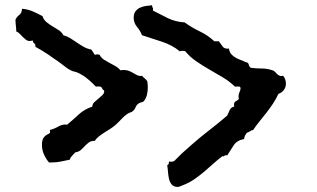

<svg xmlns="http://www.w3.org/2000/svg" viewBox="-20 -615 1228 744"><path d="M1087.9 -291Q1087.9 -277.3 1080.1 -266.6Q1072.3 -255.9 1058.6 -251Q1049.8 -231.4 1038.1 -213.9Q1026.4 -196.3 1013.2 -179.2Q1000 -162.1 986.3 -145.5Q972.7 -128.9 960.9 -111.3Q954.1 -110.4 948.7 -106.4Q943.4 -102.5 936.5 -100.6Q926.8 -87.9 925.8 -76.2Q898.4 -71.3 885.7 -52.2Q873 -33.2 860.4 -12.7Q858.4 -13.7 856.4 -13.7Q851.6 -13.7 848.6 -10.7Q845.7 -7.8 841.8 -9.8Q822.3 4.9 805.2 20.5Q788.1 36.1 770 51.3Q752 66.4 732.9 79.6Q713.9 92.8 691.4 101.6Q689.5 102.5 680.7 106Q671.9 109.4 669.9 109.4Q653.3 109.4 645.5 100.1Q637.7 90.8 634.8 77.6Q631.8 64.5 630.9 50.3Q629.9 36.1 627.9 25.4Q632.8 23.4 633.8 19.5Q634.8 15.6 634.8 10.7L641.6 11.7Q652.3 11.7 656.2 7.8L674.8 -10.7Q685.5 -21.5 696.8 -31.2Q708 -41 718.8 -50.8Q752.9 -81.1 789.6 -109.4Q826.2 -137.7 860.4 -167L870.1 -188.5Q875 -199.2 887.7 -202.1Q886.7 -205.1 886.7 -209Q886.7 -218.8 893.1 -222.2Q899.4 -225.6 905.3 -230.5Q905.3 -233.4 904.8 -235.8Q904.3 -238.3 904.3 -240.2Q904.3 -250 908.2 -258.3Q912.1 -266.6 912.1 -272.5Q912.1 -280.3 903.8 -279.8Q895.5 -279.3 890.6 -279.3Q869.1 -299.8 843.8 -314.9Q818.4 -330.1 792 -345.2Q765.6 -360.4 741.2 -377Q716.8 -393.6 698.2 -416Q695.3 -418 688.5 -418Q680.7 -418 676.8 -416Q647.5 -440.4 606.9 -453.6Q566.4 -466.8 530.3 -478.5Q523.4 -496.1 510.7 -511.2Q498 -526.4 498 -546.9Q498 -561.5 504.9 -570.8Q511.7 -580.1 522 -585Q532.2 -589.8 544.9 -591.8Q557.6 -593.8 569.3 -594.7Q569.3 -587.9 571.8 -585Q574.2 -582 572.3 -574.2Q588.9 -566.4 603 -558.6Q617.2 -550.8 630.9 -544.4Q644.5 -538.1 660.2 -533.7Q675.8 -529.3 695.3 -528.3Q723.6 -507.8 754.4 -493.2Q785.2 -478.5 810.5 -455.1H828.1Q835.9 -443.4 843.3 -434.1Q850.6 -424.8 867.2 -426.8Q869.1 -413.1 876 -405.3Q882.8 -397.5 892.1 -392.1Q901.4 -386.7 912.1 -382.8Q922.9 -378.9 932.6 -374Q942.4 -373 943.8 -365.2Q945.3 -357.4 951.2 -352.5Q971.7 -349.6 993.2 -349.6Q1014.6 -349.6 1035.2 -342.8Q1042 -340.8 1045.9 -336.4Q1049.8 -332 1053.7 -328.1Q1057.6 -324.2 1063 -321.8Q1068.4 -319.3 1077.1 -321.3Q1087.9 -308.6 1087.9 -291ZM552.7 -275.4Q552.7 -261.7 549.3 -247.6Q545.9 -233.4 537.1 -222.7Q534.2 -219.7 527.3 -218.3Q520.5 -216.8 515.6 -212.9Q508.8 -208 505.4 -199.2Q502 -190.4 495.1 -184.6Q490.2 -180.7 484.9 -179.2Q479.5 -177.7 473.6 -173.8Q461.9 -166 451.2 -154.3Q440.4 -142.6 428.7 -131.8Q419.9 -124 408.7 -116.7Q397.5 -109.4 385.7 -102.1Q374 -94.7 363.8 -86.9Q353.5 -79.1 347.7 -69.3Q333 -69.3 324.2 -63Q315.4 -56.6 308.1 -48.3Q300.8 -40 292.5 -33.2Q284.2 -26.4 271.5 -24.4Q264.6 -16.6 258.8 -10.7Q252.9 -4.9 250 3.9Q231.4 7.8 214.4 11.2Q197.3 14.6 177.7 14.6H169.9Q158.2 1 150.4 -16.6Q142.6 -34.2 142.6 -51.8Q142.6 -72.3 148.4 -80.6Q154.3 -88.9 160.6 -92.3Q167 -95.7 171.4 -98.1Q175.8 -100.6 172.9 -111.3Q189.5 -115.2 206.5 -125Q223.6 -134.8 240.2 -131.8Q264.6 -152.3 285.6 -171.9Q306.6 -191.4 337.9 -202.1Q337.9 -211.9 345.2 -218.8Q352.5 -225.6 360.8 -232.4Q369.1 -239.3 376.5 -246.1Q383.8 -252.9 383.8 -261.7Q383.8 -265.6 380.4 -266.6Q377 -267.6 376 -272.5Q373 -279.3 365.2 -279.8Q357.4 -280.3 351.6 -279.3Q336.9 -294.9 320.3 -308.6Q303.7 -322.3 284.2 -332Q276.4 -335.9 268.6 -337.4Q260.7 -338.9 253.9 -342.8Q243.2 -347.7 231.9 -356.9Q220.7 -366.2 210.9 -373Q187.5 -389.6 165 -404.8Q142.6 -419.9 117.2 -433.6Q118.2 -443.4 112.8 -446.8Q107.4 -450.2 107.4 -458Q97.7 -456.1 95.7 -456.1Q86.9 -456.1 80.6 -460.9Q74.2 -465.8 68.4 -471.7Q62.5 -477.5 56.6 -483.9Q50.8 -490.2 43 -493.2Q43 -503.9 41.5 -515.6Q40 -527.3 40 -539.1Q45.9 -550.8 55.2 -557.6Q64.5 -564.5 65.4 -581.1Q87.9 -579.1 106 -571.3Q124 -563.5 144.5 -552.7Q149.4 -538.1 160.2 -529.3Q170.9 -520.5 183.1 -513.2Q195.3 -505.9 207 -498.5Q218.8 -491.2 225.6 -478.5Q240.2 -474.6 253.4 -466.3Q266.6 -458 279.3 -449.2Q292 -440.4 305.2 -433.1Q318.4 -425.8 334 -422.9Q336.9 -418 340.8 -412.6Q344.7 -407.2 347.7 -402.3Q349.6 -403.3 352.5 -403.8Q355.5 -404.3 357.4 -404.3Q362.3 -404.3 366.2 -402.3Q372.1 -390.6 382.8 -383.8Q393.6 -377 404.8 -371.1Q416 -365.2 427.2 -358.9Q438.5 -352.5 446.3 -342.8Q450.2 -342.8 453.1 -343.3Q456.1 -343.8 460 -343.8Q471.7 -343.8 481 -339.8Q490.2 -335.9 498 -331.1Q505.9 -326.2 513.7 -322.8Q521.5 -319.3 530.3 -321.3Q535.2 -315.4 541 -311Q546.9 -306.6 550.8 -299.8Q551.8 -293.9 552.2 -287.6Q552.7 -281.2 552.7 -275.4Z"/></svg>

Font: Rock Salt
Style: Regular
Weight: 400
Version: Version 1.001